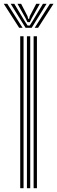

<svg xmlns="http://www.w3.org/2000/svg" viewBox="-47 -991 302 1011"><path d="M130 0V-800H147.5V0ZM59.5 0V-800H77V0ZM94.8 0V-800H112.2V0ZM-27.2 -971H-8.5L72 -844.5H54ZM9.2 -971H28.2L81.2 -882.8L98.2 -856.5H109.5L126.2 -882.8L179.2 -971H198.2L119.8 -844.5H87.8ZM45 -971H64.2L97.8 -906L101.2 -892H106.5L109.8 -906L143.8 -971H162.8L120.8 -896.2L110.2 -874.5H97.5L87 -896.2ZM216 -971H234.8L153.5 -844.5H135.5Z"/></svg>

Font: Big Shoulders Inline Text Thin Medium
Style: Regular
Weight: 500
Version: Version 2.002